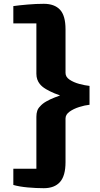

<svg xmlns="http://www.w3.org/2000/svg" viewBox="-20 -880 527 1008"><path d="M324 -29Q324 43 295 75.5Q266 108 210 108Q169.5 108 125.5 104Q81.5 100 50 91V6H171V-267Q171 -284.5 175.5 -298Q180 -311.5 190 -321Q202 -335.5 222.5 -347.2Q243 -359 266.5 -368Q281.5 -374 295.5 -379Q281 -384 266 -390Q242 -400 221.2 -412.2Q200.5 -424.5 189 -439Q180.5 -449.5 175.8 -462.8Q171 -476 171 -493V-757H50V-848Q81.5 -852.5 125.5 -856.2Q169.5 -860 210 -860Q266 -860 295 -829Q324 -798 324 -726V-497Q324 -476 345.2 -461.8Q366.5 -447.5 396 -439.5Q425.5 -431.5 450 -429V-330Q425.5 -327.5 396 -318.2Q366.5 -309 345.2 -293.8Q324 -278.5 324 -258V-29Z"/></svg>

Font: Koeln Type Sans ExtraBold
Style: Regular
Weight: 800
Designer: Eben Sorkin
Foundry: Eben Sorkin
Version: Version 2.001